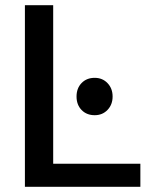

<svg xmlns="http://www.w3.org/2000/svg" viewBox="-20 -720 594 740"><path d="M76 -700H185V-89H521V0H76ZM275 -348Q275 -380 294.5 -400Q314 -420 345 -420Q375 -420 394.5 -399.5Q414 -379 414 -348Q414 -317 394.5 -296.5Q375 -276 345 -276Q314 -276 294.5 -296Q275 -316 275 -348Z"/></svg>

Font: Sarabun Medium
Style: Regular
Weight: 500
Designer: Suppakit Chalermlarp | Katatrad Co.,Ltd.
Foundry: Cadson Demak Co.,Ltd.
Version: Version 1.000; ttfautohint (v1.6)